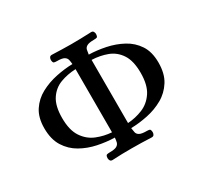

<svg xmlns="http://www.w3.org/2000/svg" viewBox="-135 -836 1089 1027"><g transform="rotate(-30 409.5 -322.0)"><path d="M288 3Q278 3 274 -4Q270 -11 270 -19Q271 -36 278 -38Q285 -40 295 -40Q327 -40 339.5 -47.5Q352 -55 355 -67.5Q358 -80 359 -95Q309 -96 256 -107Q203 -118 158 -143.5Q113 -169 85 -213.5Q57 -258 57 -326Q57 -392 85 -434.5Q113 -477 158.5 -501.5Q204 -526 257 -537Q310 -548 359 -549Q358 -564 355 -576.5Q352 -589 339.5 -596.5Q327 -604 295 -604Q285 -604 278 -606Q271 -608 270 -625Q270 -633 274 -640Q278 -647 288 -647Q320 -646 348.5 -645Q377 -644 406 -644Q467 -644 531 -647Q541 -647 545 -640Q549 -633 549 -625Q548 -608 541.5 -606Q535 -604 524 -604Q493 -604 480 -596.5Q467 -589 464.5 -576.5Q462 -564 460 -549Q509 -548 562 -537Q615 -526 660.5 -501.5Q706 -477 734 -434.5Q762 -392 762 -326Q762 -258 734 -213.5Q706 -169 661 -143.5Q616 -118 563 -107Q510 -96 460 -95Q462 -80 464.5 -67.5Q467 -55 480 -47.5Q493 -40 524 -40Q535 -40 541.5 -38Q548 -36 549 -19Q549 -11 545 -4Q541 3 531 3Q467 0 406 0Q377 0 348.5 0.5Q320 1 288 3ZM360 -127V-517Q309 -515 265 -498.5Q221 -482 194 -441Q167 -400 167 -326Q167 -251 195.5 -208.5Q224 -166 268.5 -148Q313 -130 360 -127ZM459 -127Q507 -130 551 -148Q595 -166 623.5 -208.5Q652 -251 652 -326Q652 -400 625 -441Q598 -482 554 -498.5Q510 -515 459 -517Z"/></g></svg>

Font: Alice
Style: Regular
Weight: 400
Designer: Ksenia Yerulevich
Foundry: Cyreal (http://www.cyreal.org/)
Version: Version 2.003; ttfautohint (v1.8.3)